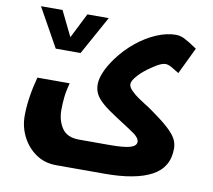

<svg xmlns="http://www.w3.org/2000/svg" viewBox="-84 -637 1080 974"><g transform="rotate(10 456.0 -150.5)"><path d="M266 240Q206 240 161 209Q116 178 90.5 128Q65 78 65 21Q65 -26 73 -78Q81 -130 95 -181H261Q250 -140 246.5 -106Q243 -72 243 -41Q243 14 269.5 53Q296 92 357 92H514Q589 92 620.5 82.5Q652 73 652 52Q652 41 642.5 29.5Q633 18 622 11Q612 4 588 -12Q564 -28 529 -50Q479 -82 451.5 -106Q424 -130 413 -152Q402 -174 402 -200Q402 -258 461 -340Q501 -394 550 -433.5Q599 -473 651 -495Q703 -517 750 -517Q772 -517 794.5 -506Q817 -495 861 -465L795 -328Q773 -342 755 -352Q737 -362 723 -362Q713 -362 697.5 -355.5Q682 -349 659 -333Q616 -305 590.5 -276.5Q565 -248 565 -231Q565 -216 582 -198.5Q599 -181 621.5 -166Q644 -151 658 -142Q675 -132 693 -119Q711 -106 738 -86Q791 -46 815.5 -15Q840 16 840 54Q840 151 757 195.5Q674 240 516 240ZM399 -541 289 -342H161L50 -541H161L224 -412L289 -541Z"/></g></svg>

Font: Noto Kufi Arabic Black
Style: Regular
Weight: 900
Designer: Monotype Design Team, David Williams, Khaled Hosny
Foundry: Google LLC
Version: Version 2.109; ttfautohint (v1.8.4.7-5d5b)